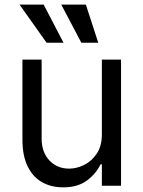

<svg xmlns="http://www.w3.org/2000/svg" viewBox="-20 -804 621 831"><path d="M420.9 -222.7V-545.9H503.9V0H420.9V-92.8H415Q395.5 -51.3 355.2 -22Q314.9 7.3 252.9 6.8Q201.7 6.8 162.1 -15.4Q122.6 -37.6 99.9 -83.5Q77.1 -129.4 77.1 -199.2V-545.9H160.2V-204.1Q160.2 -145 194.1 -109.4Q228 -73.7 280.3 -74.2Q311.5 -74.2 344 -90.1Q376.5 -106 398.7 -138.9Q420.9 -171.9 420.9 -222.7ZM181.6 -619.1 64.5 -784.2H168.9L254.9 -619.1ZM332 -619.1 245.1 -784.2H351.6L405.3 -619.1Z"/></svg>

Font: GitLab Sans
Style: Regular
Weight: 400
Designer: Rasmus Andersson
Foundry: Modifications by GitLab B.V., manufactured by rsms
Version: Version 4.000;git-c8fb6b7